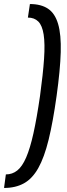

<svg xmlns="http://www.w3.org/2000/svg" viewBox="-65 -825 333 950"><path d="M83 -805Q138 -805 172.5 -782Q207 -759 222.5 -706.5Q238 -654 235.5 -566.5Q233 -479 215 -350Q197 -221 175.5 -133.5Q154 -46 124.5 6.5Q95 59 53.5 82Q12 105 -45 105L-36 38Q-4 38 20.5 18.5Q45 -1 64.5 -46Q84 -91 100.5 -165.5Q117 -240 133 -350Q148 -460 153 -534.5Q158 -609 151 -654Q144 -699 124.5 -718.5Q105 -738 73 -738Z"/></svg>

Font: Pathway Extreme Condensed
Style: Italic
Weight: 400
Width: 3
Italic angle: -8°
Version: Version 1.001;gftools[0.9.26]